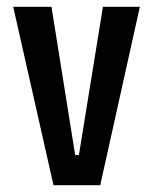

<svg xmlns="http://www.w3.org/2000/svg" viewBox="-20 -547 452 567"><path d="M138 0 19 -527H132L202 -89H213L284 -527H393L276 0Z"/></svg>

Font: Bricolage Grotesque 10pt Condensed Medium
Style: Regular
Weight: 500
Width: 3
Designer: Mathieu Triay
Foundry: Atelier Triay
Version: Version 1.000; ttfautohint (v1.8.4.7-5d5b);gftools[0.9.32]